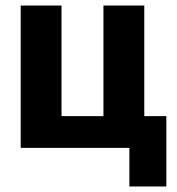

<svg xmlns="http://www.w3.org/2000/svg" viewBox="-20 -536 640 696"><path d="M449 0H55V-516H203V-115H355V-516H503V-115H583V140H449Z"/></svg>

Font: iA Writer Quattro V
Style: Regular
Weight: 400
Designer: Mike Abbink, Paul van der Laan, Pieter van Rosmalen, Oliver Reichenstein
Foundry: Information Architects Inc.
Version: Version 2.000